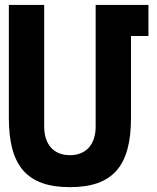

<svg xmlns="http://www.w3.org/2000/svg" viewBox="-20 -749 642 783"><path d="M265.1 14.2C352.5 14.2 414.6 -7.3 455.1 -53.2C495.6 -99.1 514.2 -169.4 514.2 -269V-602.1H585.4V-729H370.1V-232.9C370.1 -160.2 331.5 -116.2 265.1 -116.2C198.7 -116.2 160.2 -160.2 160.2 -232.9V-729H16.1V-269C16.1 -169.4 34.7 -99.1 75.2 -53.2C115.7 -7.3 177.7 14.2 265.1 14.2Z"/></svg>

Font: Hack
Style: Bold
Weight: 700
Monospace: yes
Designer: Christopher Simpkins
Foundry: Christopher Simpkins
Version: Version 2.010